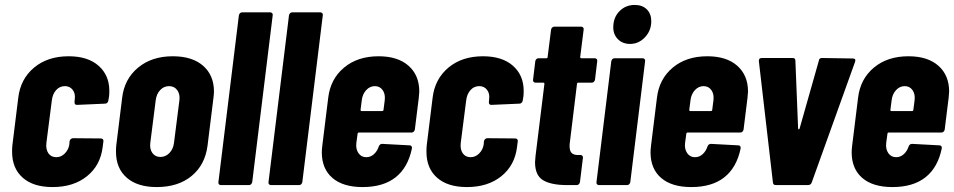

<svg xmlns="http://www.w3.org/2000/svg" viewBox="-20 -750 3866 778"><path d="M29 -135Q29 -151 30 -160L54 -354Q63 -430 118 -476Q173 -522 258 -522Q336 -522 379.5 -483.5Q423 -445 423 -382Q423 -367 422 -360L419 -342Q418 -337 414.5 -333.5Q411 -330 406 -330L292 -325Q281 -325 282 -337L283 -349Q286 -371 274.5 -386Q263 -401 243 -401Q222 -401 207.5 -385Q193 -369 190 -343L168 -171Q165 -145 176 -129Q187 -113 208 -113Q228 -113 243 -128.5Q258 -144 261 -165L262 -178Q263 -183 267 -186.5Q271 -190 276 -190L389 -189Q394 -189 397 -185.5Q400 -182 399 -177L396 -154Q387 -80 332.5 -36Q278 8 193 8Q115 8 72 -30Q29 -68 29 -135Z M450 -135Q450 -151 451 -160L475 -354Q484 -430 539.5 -476Q595 -522 680 -522Q759 -522 803 -483.5Q847 -445 847 -379Q847 -370 845 -354L821 -160Q811 -82 756.5 -37Q702 8 615 8Q537 8 493.5 -30Q450 -68 450 -135ZM685 -171 707 -344Q710 -369 698 -385Q686 -401 665 -401Q644 -401 629 -385Q614 -369 611 -344L589 -171Q586 -146 597.5 -130Q609 -114 630 -114Q651 -114 666.5 -130Q682 -146 685 -171Z M865 -12 948 -688Q949 -693 952.5 -696.5Q956 -700 961 -700H1075Q1080 -700 1083 -696.5Q1086 -693 1085 -688L1002 -12Q1001 -7 997.5 -3.5Q994 0 989 0H875Q870 0 867 -3.5Q864 -7 865 -12Z M1068 -12 1151 -688Q1152 -693 1155.5 -696.5Q1159 -700 1164 -700H1278Q1283 -700 1286 -696.5Q1289 -693 1288 -688L1205 -12Q1204 -7 1200.5 -3.5Q1197 0 1192 0H1078Q1073 0 1070 -3.5Q1067 -7 1068 -12Z M1648 -213H1434Q1432 -213 1430.5 -211.5Q1429 -210 1429 -208L1424 -171Q1421 -146 1432.5 -129.5Q1444 -113 1464 -113Q1482 -113 1495.5 -125.5Q1509 -138 1515 -157Q1519 -167 1529 -167L1640 -161Q1645 -161 1647.5 -157.5Q1650 -154 1649 -148Q1633 -71 1583 -31.5Q1533 8 1449 8Q1370 8 1327 -29Q1284 -66 1284 -133Q1284 -142 1286 -160L1310 -354Q1319 -430 1374 -476Q1429 -522 1514 -522Q1592 -522 1635.5 -483.5Q1679 -445 1679 -379Q1679 -372 1677 -354L1661 -225Q1660 -220 1656.5 -216.5Q1653 -213 1648 -213ZM1446 -344 1441 -305Q1441 -300 1445 -300H1529Q1531 -300 1532.5 -301.5Q1534 -303 1534 -305L1539 -344Q1542 -369 1530.5 -385Q1519 -401 1499 -401Q1479 -401 1464 -385Q1449 -369 1446 -344Z M1708 -135Q1708 -151 1709 -160L1733 -354Q1742 -430 1797 -476Q1852 -522 1937 -522Q2015 -522 2058.5 -483.5Q2102 -445 2102 -382Q2102 -367 2101 -360L2098 -342Q2097 -337 2093.5 -333.5Q2090 -330 2085 -330L1971 -325Q1960 -325 1961 -337L1962 -349Q1965 -371 1953.5 -386Q1942 -401 1922 -401Q1901 -401 1886.5 -385Q1872 -369 1869 -343L1847 -171Q1844 -145 1855 -129Q1866 -113 1887 -113Q1907 -113 1922 -128.5Q1937 -144 1940 -165L1941 -178Q1942 -183 1946 -186.5Q1950 -190 1955 -190L2068 -189Q2073 -189 2076 -185.5Q2079 -182 2078 -177L2075 -154Q2066 -80 2011.5 -36Q1957 8 1872 8Q1794 8 1751 -30Q1708 -68 1708 -135Z M2378 -415H2323Q2321 -415 2319.5 -413.5Q2318 -412 2318 -410L2289 -172Q2288 -167 2288 -158Q2288 -137 2297.5 -129Q2307 -121 2325 -122H2332Q2337 -122 2340 -118.5Q2343 -115 2342 -110L2330 -12Q2329 -7 2325.5 -3.5Q2322 0 2317 0H2278Q2214 0 2181 -19.5Q2148 -39 2148 -93Q2148 -100 2150 -118L2186 -410Q2186 -415 2182 -415H2150Q2145 -415 2142 -418.5Q2139 -422 2140 -427L2149 -502Q2150 -507 2153.5 -510.5Q2157 -514 2162 -514H2194Q2199 -514 2199 -519L2213 -630Q2214 -635 2217.5 -638.5Q2221 -642 2226 -642H2335Q2340 -642 2343 -638.5Q2346 -635 2345 -630L2331 -519Q2331 -514 2336 -514H2390Q2395 -514 2398 -510.5Q2401 -507 2400 -502L2391 -427Q2390 -422 2386.5 -418.5Q2383 -415 2378 -415Z M2465 -639Q2465 -679 2490 -704.5Q2515 -730 2552 -730Q2583 -730 2601 -712Q2619 -694 2619 -664Q2619 -626 2593.5 -599Q2568 -572 2533 -572Q2503 -572 2484 -591Q2465 -610 2465 -639ZM2397 -12 2457 -502Q2458 -507 2461.5 -510.5Q2465 -514 2470 -514H2584Q2589 -514 2592 -510.5Q2595 -507 2594 -502L2534 -12Q2533 -7 2529.5 -3.5Q2526 0 2521 0H2407Q2402 0 2399 -3.5Q2396 -7 2397 -12Z M2980 -213H2766Q2764 -213 2762.5 -211.5Q2761 -210 2761 -208L2756 -171Q2753 -146 2764.5 -129.5Q2776 -113 2796 -113Q2814 -113 2827.5 -125.5Q2841 -138 2847 -157Q2851 -167 2861 -167L2972 -161Q2977 -161 2979.5 -157.5Q2982 -154 2981 -148Q2965 -71 2915 -31.5Q2865 8 2781 8Q2702 8 2659 -29Q2616 -66 2616 -133Q2616 -142 2618 -160L2642 -354Q2651 -430 2706 -476Q2761 -522 2846 -522Q2924 -522 2967.5 -483.5Q3011 -445 3011 -379Q3011 -372 3009 -354L2993 -225Q2992 -220 2988.5 -216.5Q2985 -213 2980 -213ZM2778 -344 2773 -305Q2773 -300 2777 -300H2861Q2863 -300 2864.5 -301.5Q2866 -303 2866 -305L2871 -344Q2874 -369 2862.5 -385Q2851 -401 2831 -401Q2811 -401 2796 -385Q2781 -369 2778 -344Z M3112 -10 3055 -502V-504Q3055 -515 3067 -515H3192Q3203 -515 3203 -504L3214 -229Q3215 -226 3217 -226Q3219 -226 3220 -229L3298 -504Q3299 -515 3311 -515L3436 -513Q3449 -513 3445 -500L3269 -10Q3265 0 3254 0H3124Q3113 0 3112 -10Z M3795 -213H3581Q3579 -213 3577.5 -211.5Q3576 -210 3576 -208L3571 -171Q3568 -146 3579.5 -129.5Q3591 -113 3611 -113Q3629 -113 3642.5 -125.5Q3656 -138 3662 -157Q3666 -167 3676 -167L3787 -161Q3792 -161 3794.5 -157.5Q3797 -154 3796 -148Q3780 -71 3730 -31.5Q3680 8 3596 8Q3517 8 3474 -29Q3431 -66 3431 -133Q3431 -142 3433 -160L3457 -354Q3466 -430 3521 -476Q3576 -522 3661 -522Q3739 -522 3782.5 -483.5Q3826 -445 3826 -379Q3826 -372 3824 -354L3808 -225Q3807 -220 3803.5 -216.5Q3800 -213 3795 -213ZM3593 -344 3588 -305Q3588 -300 3592 -300H3676Q3678 -300 3679.5 -301.5Q3681 -303 3681 -305L3686 -344Q3689 -369 3677.5 -385Q3666 -401 3646 -401Q3626 -401 3611 -385Q3596 -369 3593 -344Z"/></svg>

Font: Barlow Condensed
Style: Bold Italic
Weight: 700
Width: 3
Italic angle: -7°
Designer: Jeremy Tribby
Foundry: Tribby Type
Version: Version 1.408